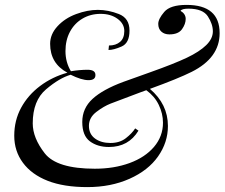

<svg xmlns="http://www.w3.org/2000/svg" viewBox="-20 -742 908 776"><path d="M252.4 -448.2Q182.6 -485.8 182.6 -564.9Q182.6 -603.5 212.2 -635.7Q241.7 -668 287.6 -685.1Q333.5 -702.1 375.5 -702.1Q417.5 -702.1 460.4 -685.3Q503.4 -668.5 503.4 -618.2Q503.4 -567.9 471.4 -554Q439.5 -540 418.5 -540L420.4 -558.1Q448.2 -558.1 465.3 -572.8Q482.4 -587.4 482.4 -616.7Q482.4 -646 455.1 -666Q427.7 -686 386.7 -686Q345.7 -686 313.2 -666.7Q280.8 -647.5 262.7 -613.5Q244.6 -579.6 244.6 -535.2Q244.6 -490.7 266.6 -454.1Q302.2 -460 334 -460Q365.7 -460 365.7 -439Q366.2 -418 337.9 -418Q309.6 -418 265.6 -439.9Q220.2 -426.8 166.3 -381.1Q112.3 -335.4 112.3 -243.2Q112.3 -184.6 160.9 -122.3Q209.5 -60.1 363.3 -60.1Q440.9 -60.1 503.7 -83Q566.4 -106 602.5 -148.4Q638.7 -190.9 638.7 -246.1Q638.7 -282.7 621.8 -317.9Q605 -353 571.3 -377.4L545.9 -368.2Q454.1 -334 426.8 -323.2Q399.4 -312.5 369.4 -289.6Q339.4 -266.6 339.4 -233.4Q339.4 -200.2 364 -182.1Q388.7 -164.1 426.3 -164.1Q463.9 -164.1 488.8 -183.6Q513.7 -203.1 526.4 -223.1L539.6 -213.9Q499.5 -147.9 420.4 -147.9Q374 -147.9 343.3 -170.9Q312.5 -193.8 312.5 -249Q312.5 -304.2 354 -342.3Q395.5 -380.4 478.5 -411.1Q488.8 -415 586.4 -449.7Q684.1 -484.4 735.4 -508.8Q786.6 -533.2 813.5 -559.6Q840.3 -585.9 840.3 -615.2Q840.3 -644.5 820.1 -675.8Q799.8 -707 741.7 -707Q715.3 -707 709.5 -698.2Q730.5 -686 730.5 -665.5Q730.5 -645 715.6 -624Q700.7 -603 664.6 -603Q644.5 -603 632.1 -614.3Q619.6 -625.5 619.6 -645.5Q619.6 -665.5 643.8 -693.8Q668 -722.2 733.9 -722.2Q867.7 -722.2 867.7 -607.9Q867.7 -508.3 754.9 -451.7Q700.2 -424.3 585.9 -382.8Q658.7 -320.8 658.7 -232.9Q658.7 -166.5 618.9 -109.9Q579.1 -53.2 503.7 -19.5Q428.2 14.2 333 14.2Q237.8 14.2 172.9 -11.2Q107.9 -36.6 72.8 -84Q37.6 -131.3 37.6 -193.4Q37.6 -255.4 65.4 -306.6Q93.3 -357.9 142.1 -394.5Q190.9 -431.2 252.4 -448.2Z"/></svg>

Font: PlayfairDisplaySC-Italic
Style: Italic
Weight: 400
Italic angle: -14°
Designer: Claus Eggers Sørensen
Foundry: Claus Eggers Sørensen
Version: Version 1.004;PS 001.004;hotconv 1.0.70;makeotf.lib2.5.58329